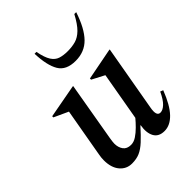

<svg xmlns="http://www.w3.org/2000/svg" viewBox="-204 -818 939 939"><g transform="rotate(-45 265.5 -348.5)"><path d="M157 10Q119 10 94.5 -19Q70 -48 70 -99Q70 -108 71 -118Q72 -128 74 -138L118 -388L44 -422V-430L217 -462H221L168 -155Q164 -131 164 -120Q164 -94 177 -76Q190 -58 218 -58Q237 -58 256 -70.5Q275 -83 293.5 -101.5Q312 -120 326 -137L370 -388L305 -422V-430L470 -462H474L414 -121Q404 -68 431 -68Q448 -68 466.5 -85.5Q485 -103 503 -142L518 -136Q489 -61 455 -25.5Q421 10 382 10Q342 10 326.5 -18.5Q311 -47 319 -93H317Q284 -56 259 -33Q234 -10 211 0Q188 10 157 10ZM317 -540Q252 -540 227 -582Q202 -624 199 -707H212Q221 -660 235.5 -637.5Q250 -615 271.5 -608Q293 -601 323 -601Q353 -601 378 -608Q403 -615 426 -637.5Q449 -660 474 -707H487Q459 -622 419 -581Q379 -540 317 -540Z"/></g></svg>

Font: Spectral Medium
Style: Italic
Weight: 500
Italic angle: -10°
Designer: Jean-Baptiste Levee
Foundry: Production Type
Version: Version 2.001